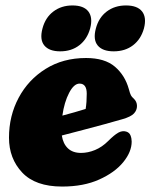

<svg xmlns="http://www.w3.org/2000/svg" viewBox="-20 -675 552 705"><path d="M463.5 -155Q463.5 -117.5 432.5 -79.5Q401.5 -41.5 344.2 -15.8Q287 10 208 10Q110 10 61.5 -41.5Q13 -93 13 -169.5Q13 -249.5 48.5 -316Q84 -382.5 147.8 -422.2Q211.5 -462 296 -462Q364.5 -462 401.8 -430.2Q439 -398.5 453 -348Q457.5 -331 460.8 -325Q464 -319 470.5 -313.5Q483 -302 483 -286Q483 -270.5 472 -258.5Q461 -246.5 430 -237.5Q402.5 -229.5 364.2 -219Q326 -208.5 284.8 -197.8Q243.5 -187 207 -177.5Q211.5 -147.5 229.2 -130.5Q247 -113.5 277.5 -113.5Q303 -113.5 329 -124.2Q355 -135 377.5 -157.5Q399.5 -179.5 414.2 -187.8Q429 -196 443 -192Q455 -188.5 459.2 -177.8Q463.5 -167 463.5 -155ZM272 -368Q251.5 -368 233.8 -334Q216 -300 209 -250.5Q232 -256.5 254.5 -263Q277 -269.5 294.5 -275Q296.5 -287 297.5 -301.2Q298.5 -315.5 298.5 -331Q298.5 -368 272 -368ZM201 -486.5Q160.5 -486.5 142.8 -508Q125 -529.5 136 -570.5Q146.5 -610.5 176 -632.8Q205.5 -655 246 -655Q287.5 -655 304.5 -632.8Q321.5 -610.5 311 -570.5Q300 -531 271.2 -508.8Q242.5 -486.5 201 -486.5ZM397.5 -486.5Q356.5 -486.5 338.8 -508Q321 -529.5 332 -570.5Q342.5 -610.5 372 -632.8Q401.5 -655 442.5 -655Q484.5 -655 501.8 -632.8Q519 -610.5 508.5 -570.5Q497.5 -531 468.5 -508.8Q439.5 -486.5 397.5 -486.5Z"/></svg>

Font: Fraunces 144pt S100 Black
Style: Italic
Weight: 900
Italic angle: -16°
Version: Version 1.000; ttfautohint (v1.8.3)